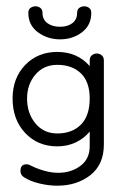

<svg xmlns="http://www.w3.org/2000/svg" viewBox="-20 -455 400 610"><path d="M162 135Q135 135 105.5 128Q76 121 56 108Q45 101 45 88Q45 67 64 67Q71 67 78 71Q95 80 119 87Q143 94 165 94Q206 94 235.5 72Q265 50 265 10V-37Q247 -15 220.5 -2.5Q194 10 162 10Q100 10 60 -32.5Q20 -75 20 -142Q20 -207 60 -248.5Q100 -290 162 -290Q226 -290 265 -245V-263Q265 -274 272 -279.5Q279 -285 288 -285Q296 -285 303 -279.5Q310 -274 310 -263V4Q310 68 267 101.5Q224 135 162 135ZM162 -31Q209 -31 237 -59Q265 -87 265 -142Q265 -195 237 -222Q209 -249 162 -249Q119 -249 92.5 -218Q66 -187 66 -142Q66 -95 92.5 -63Q119 -31 162 -31ZM171 -330Q131 -330 100.5 -352.5Q70 -375 70 -414Q70 -425 77 -430Q84 -435 93 -435Q101 -435 108 -430Q115 -425 115 -414Q115 -393 130.5 -381.5Q146 -370 171 -370Q195 -370 210 -381.5Q225 -393 225 -414Q225 -425 232 -430Q239 -435 248 -435Q256 -435 263 -430Q270 -425 270 -414Q270 -375 240.5 -352.5Q211 -330 171 -330Z"/></svg>

Font: Dongle Light
Style: Regular
Weight: 300
Designer: Yanghee Ryu
Foundry: Yanghee Ryu
Version: Version 2.000